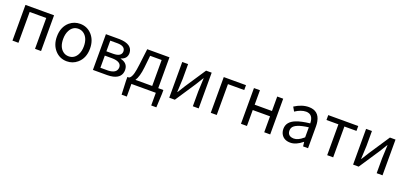

<svg xmlns="http://www.w3.org/2000/svg" viewBox="21 -1553 5765 2742"><g transform="rotate(20 2904.0 -182.5)"><path d="M91.8 0V-543H526.4V0H434.6V-468.8H182.6V0Z M919.9 12.7Q810.5 12.7 738.3 -68.4Q668 -148.4 668 -271.5Q668 -419.9 763.7 -501Q832 -556.6 919.9 -556.6Q1030.3 -556.6 1102.5 -474.6Q1171.9 -394.5 1171.9 -271.5Q1171.9 -124 1076.2 -43.9Q1008.8 12.7 919.9 12.7ZM919.9 -63.5Q1005.9 -63.5 1049.8 -144.5Q1078.1 -198.2 1078.1 -271.5Q1078.1 -391.6 1009.8 -449.2Q970.7 -481.4 919.9 -481.4Q835 -481.4 792 -399.4Q763.7 -345.7 763.7 -271.5Q763.7 -147.5 834 -92.8Q871.1 -63.5 919.9 -63.5Z M1314.5 0V-543H1523.4Q1718.8 -536.1 1723.6 -405.3Q1723.6 -324.2 1647.5 -294.9Q1639.6 -292 1632.8 -290V-285.2Q1728.5 -263.7 1744.1 -185.5Q1747.1 -171.9 1747.1 -156.2Q1747.1 -39.1 1618.2 -8.8Q1578.1 0 1531.2 0ZM1404.3 -315.4H1507.8Q1632.8 -316.4 1633.8 -397.5Q1631.8 -476.6 1513.7 -477.5H1404.3ZM1404.3 -65.4H1521.5Q1652.3 -70.3 1656.2 -161.1Q1656.2 -226.6 1574.2 -244.1Q1547.9 -250 1515.6 -250H1404.3Z M2013.7 -468.8 1994.1 -285.2Q1978.5 -140.6 1933.6 -74.2H2188.5V-468.8ZM2280.3 -74.2H2358.4V-16.6L2348.6 192.4H2270.5V0H1899.4V192.4H1820.3L1811.5 -16.6V-74.2H1836.9Q1870.1 -90.8 1888.7 -160.2Q1902.3 -210.9 1913.1 -301.8L1942.4 -543H2280.3Z M2474.6 0V-543H2563.5V-316.4Q2563.5 -310.5 2554.7 -127Q2554.7 -121.1 2554.7 -116.2H2558.6Q2601.6 -182.6 2630.9 -232.4L2836.9 -543H2921.9V0H2833V-226.6Q2833 -268.6 2841.8 -427.7H2837.9Q2786.1 -344.7 2765.6 -310.5L2559.6 0Z M3105.5 0V-543H3443.4V-468.8H3196.3V0Z M3564.5 0V-543H3655.3V-323.2H3918V-543H4008.8V0H3918V-242.2H3655.3V0Z M4317.4 12.7Q4223.6 12.7 4181.6 -53.7Q4158.2 -91.8 4158.2 -140.6Q4158.2 -249 4284.2 -298.8Q4360.4 -329.1 4492.2 -343.8Q4490.2 -480.5 4380.9 -481.4Q4303.7 -480.5 4217.8 -422.9L4181.6 -486.3Q4291 -556.6 4395.5 -556.6Q4547.9 -556.6 4577.1 -406.2Q4584 -373 4584 -334V0H4508.8L4501 -65.4H4498Q4403.3 12.7 4317.4 12.7ZM4343.8 -59.6Q4408.2 -59.6 4481.4 -123Q4487.3 -127.9 4492.2 -131.8V-284.2Q4293 -259.8 4257.8 -190.4Q4248 -170.9 4248 -147.5Q4248 -76.2 4315.4 -62.5Q4329.1 -59.6 4343.8 -59.6Z M4875 0V-468.8H4693.4V-543H5149.4V-468.8H4965.8V0Z M5268.6 0V-543H5357.4V-316.4Q5357.4 -310.5 5348.6 -127Q5348.6 -121.1 5348.6 -116.2H5352.5Q5395.5 -182.6 5424.8 -232.4L5630.9 -543H5715.8V0H5627V-226.6Q5627 -268.6 5635.7 -427.7H5631.8Q5580.1 -344.7 5559.6 -310.5L5353.5 0Z"/></g></svg>

Font: Taipei Sans TC Beta
Style: Regular
Weight: 400
Designer: JT Foundry
Foundry: JT Foundry
Version: Version 1.000